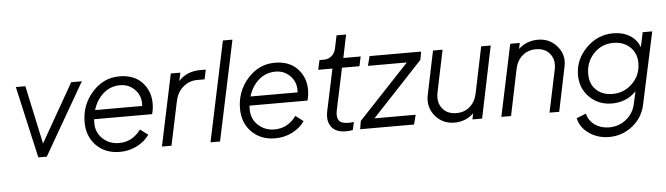

<svg xmlns="http://www.w3.org/2000/svg" viewBox="-54 -960 4863 1402"><g transform="rotate(-5 2377.5 -259.0)"><path d="M482 -526H560L257 0H195L76 -526H146L238 -98Z M1050 -242H625Q624 -233 624 -215Q624 -144 673 -98.5Q722 -53 793 -53Q889 -53 952 -138L1009 -95Q976 -47 918 -17.5Q860 12 792 12Q687 12 620.5 -54.5Q554 -121 554 -226Q554 -353 636.5 -445.5Q719 -538 836 -538Q942 -538 1001.5 -475Q1061 -412 1061 -319Q1061 -279 1050 -242ZM836 -473Q764 -473 712 -427Q660 -381 638 -308H983Q990 -378 945.5 -425.5Q901 -473 836 -473Z M1429 -532H1469L1454 -462H1400Q1342 -462 1297.5 -424.5Q1253 -387 1239 -322L1171 0H1101L1212 -526H1282L1269 -466Q1329 -532 1429 -532Z M1457 0 1612 -733H1682L1527 0Z M2189 -242H1764Q1763 -233 1763 -215Q1763 -144 1812 -98.5Q1861 -53 1932 -53Q2028 -53 2091 -138L2148 -95Q2115 -47 2057 -17.5Q1999 12 1931 12Q1826 12 1759.5 -54.5Q1693 -121 1693 -226Q1693 -353 1775.5 -445.5Q1858 -538 1975 -538Q2081 -538 2140.5 -475Q2200 -412 2200 -319Q2200 -279 2189 -242ZM1975 -473Q1903 -473 1851 -427Q1799 -381 1777 -308H2122Q2129 -378 2084.5 -425.5Q2040 -473 1975 -473Z M2449 6Q2376 6 2343.5 -37.5Q2311 -81 2326 -153L2391 -459H2287L2302 -529H2335Q2367 -529 2391 -549Q2415 -569 2422 -603L2442 -698H2512L2477 -529H2604L2589 -459H2461L2396 -153Q2386 -104 2403 -79Q2420 -54 2473 -54Q2497 -54 2513 -57L2500 1Q2477 6 2449 6Z M2554 0 2564 -60 2936 -456H2651L2669 -526H3047L3036 -466L2665 -70H2967L2949 0Z M3487 -526H3557L3448 0H3377L3386 -44Q3328 12 3245 12Q3157 12 3103 -54Q3049 -120 3068 -209L3134 -526H3204L3140 -218Q3126 -148 3161.5 -102Q3197 -56 3266 -56Q3323 -56 3363.5 -91Q3404 -126 3417 -188Z M3904 -538Q3989 -538 4043.5 -474.5Q4098 -411 4081 -328L4013 0H3942L4007 -308Q4022 -378 3986.5 -424Q3951 -470 3882 -470Q3825 -470 3784 -435Q3743 -400 3730 -338L3660 0H3589L3700 -526H3770L3761 -483Q3821 -538 3904 -538Z M4671 -526H4741L4628 0Q4608 95 4533 155Q4458 215 4362 215Q4279 215 4215.5 171.5Q4152 128 4136 58L4206 30Q4219 83 4263 114Q4307 145 4367 145Q4438 145 4491.5 102.5Q4545 60 4560 -7L4581 -101Q4510 -27 4403 -27Q4305 -27 4239 -92Q4173 -157 4173 -254Q4173 -368 4257 -452.5Q4341 -537 4456 -537Q4525 -537 4576.5 -505.5Q4628 -474 4648 -418ZM4413 -96Q4499 -96 4559.5 -156.5Q4620 -217 4620 -305Q4620 -377 4572.5 -422Q4525 -467 4449 -467Q4365 -467 4306.5 -406Q4248 -345 4248 -256Q4248 -183 4293.5 -139.5Q4339 -96 4413 -96Z"/></g></svg>

Font: Plus Jakarta Display Light
Style: Italic
Weight: 300
Italic angle: -12°
Designer: Gumpita Rahayu
Foundry: Tokotype Studio
Version: Version 1.000;hotconv 1.0.109;makeotfexe 2.5.65596